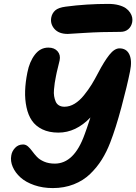

<svg xmlns="http://www.w3.org/2000/svg" viewBox="-20 -960 702 989"><path d="M329.1 -785.2Q283.2 -785.2 260.5 -811Q237.8 -836.9 244.1 -870.1Q248.5 -892.1 264.6 -906.5Q280.8 -920.9 318.8 -925.8Q424.8 -939.9 538.1 -939.9Q567.9 -939.9 591.3 -933.6Q614.7 -927.2 628.4 -917.5Q642.1 -907.7 650.4 -894.8Q658.7 -881.8 660.9 -869.6Q663.1 -857.4 661.1 -846.2Q656.7 -823.2 640.9 -809.6Q625 -795.9 601.1 -795.9Q499.5 -795.9 415.5 -790.5Q331.5 -785.2 329.1 -785.2ZM252 8.8Q200.2 8.8 156.5 -6.3Q112.8 -21.5 85.7 -45.9Q58.6 -70.3 45.7 -100.1Q32.7 -129.9 38.1 -159.2Q41.5 -181.2 57.9 -198.5Q74.2 -215.8 99.1 -215.8Q112.8 -215.8 124.3 -205.6Q135.7 -195.3 146.2 -180.9Q156.7 -166.5 170.2 -152.1Q183.6 -137.7 207.3 -127.4Q231 -117.2 262.2 -117.2Q362.3 -117.2 416 -268.1Q422.9 -285.2 445.8 -355Q371.1 -276.9 280.8 -276.9Q232.9 -276.9 198.2 -293.7Q163.6 -310.5 144.3 -338.9Q125 -367.2 116.5 -407.5Q107.9 -447.8 109.4 -491.9Q110.8 -536.1 121.1 -586.9Q131.8 -642.1 159.7 -678.5Q187.5 -714.8 229 -714.8Q260.3 -714.8 276.6 -695.8Q293 -676.8 287.1 -648.9Q285.6 -641.1 278.6 -613.5Q271.5 -585.9 268.1 -566.9Q264.2 -548.3 262 -533Q259.8 -517.6 258.1 -498.5Q256.3 -479.5 258.8 -464.8Q261.2 -450.2 266.6 -437.3Q272 -424.3 283.7 -417.2Q295.4 -410.2 312 -410.2Q338.9 -410.2 364.5 -425.8Q390.1 -441.4 412.8 -469.7Q435.5 -498 451.7 -524.2Q467.8 -550.3 485.8 -585Q516.6 -644 543.2 -677.5Q569.8 -710.9 595.2 -710.9Q631.8 -710.9 646.5 -679.2Q661.1 -647.5 649.9 -592.8Q634.8 -517.6 605.5 -408.2Q576.2 -298.8 547.9 -226.1Q529.3 -177.7 504.6 -138.2Q480 -98.6 444.6 -64.2Q409.2 -29.8 359.9 -10.5Q310.5 8.8 252 8.8Z"/></svg>

Font: Shantell Sans Normal
Style: Bold Italic
Weight: 700
Italic angle: -11.31°
Designer: Stephen Nixon, Anya Danilova, Shantell Martin
Foundry: Arrow Type
Version: Version 1.006;[559af2be0]